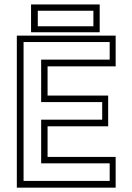

<svg xmlns="http://www.w3.org/2000/svg" viewBox="-20 -864 610 884"><path d="M57.5 0V-700H512.5V-558.5H199V-424H478V-282.5H199V-141.5H512.5V0ZM88.5 -31H485V-112H169.5V-313H450.5V-394H169.5V-589.5H485V-670.5H88.5ZM123 -715.5V-843.5H439V-715.5ZM154 -743H410V-814.5H154Z"/></svg>

Font: Tourney Thin Light
Style: Regular
Weight: 300
Version: Version 1.015